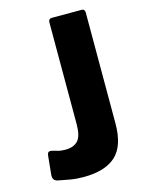

<svg xmlns="http://www.w3.org/2000/svg" viewBox="-114 -812 675 891"><g transform="rotate(-15 223.5 -366.0)"><path d="M382.3 -192.5Q382.3 -84.4 330.9 -37.2Q279.5 10 175.1 10Q141.2 10 111.4 4.8Q81.7 -0.3 56 -5.7Q43.3 -8.4 37.5 -15.8Q31.7 -23.1 32.7 -39L41.7 -129.1Q43.5 -149.6 61.1 -146.6Q74.3 -143.9 89.5 -139.2Q104.7 -134.5 126.8 -134.5Q167.2 -134.5 187.3 -156.6Q207.4 -178.8 207.4 -235.2V-723Q207.4 -742 223.9 -742H367.2Q382.3 -742 382.3 -724.2V-192.5Z"/></g></svg>

Font: Libre Franklin Thin
Style: Regular
Weight: 100
Designer: Pablo Impallari, Rodrigo Fuenzalida, Nhung Nguyen
Foundry: Impallari Type
Version: Version 3.000